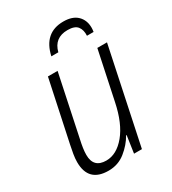

<svg xmlns="http://www.w3.org/2000/svg" viewBox="-179 -822 834 929"><g transform="rotate(-30 238.0 -357.5)"><path d="M227 -608Q245 -679 319 -679Q359 -679 374 -659.5Q389 -640 387 -608H424Q426 -621 426 -631Q426 -673 399.5 -699Q373 -725 322 -725Q214 -725 188 -608ZM310 -96H313L299 0H343L455 -532H401L344 -262Q322 -155 273.5 -96.5Q225 -38 167 -38Q96 -38 96 -110Q96 -127 99 -147.5Q102 -168 107 -190L179 -532H125L53 -193Q48 -170 44 -146Q40 -122 40 -102Q40 10 152 10Q206 10 246.5 -22.5Q287 -55 310 -96Z"/></g></svg>

Font: Noto Sans UI SemiCondensed Light
Style: Italic
Weight: 300
Width: 4
Designer: Monotype Design Team
Foundry: Monotype Imaging Inc.
Version: 1.001